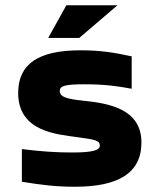

<svg xmlns="http://www.w3.org/2000/svg" viewBox="-20 -700 601 729"><path d="M275 -179C341 -170 359 -167 359 -147C359 -128 325 -121 255 -121C191 -121 135 -125 63 -134V-10C136 2 190 9 265 9C428 9 517 -42 517 -159C517 -287 393 -308 293 -318C237 -324 207 -331 207 -354C207 -373 222 -380 302 -380C377 -380 427 -373 480 -363V-486C412 -501 360 -509 285 -509C127 -509 49 -458 49 -347C49 -199 198 -190 275 -179ZM163 -556H281L426 -680H232Z"/></svg>

Font: LT Wave Text Black
Style: Regular
Weight: 900
Designer: Daniel Lyons
Version: Version 2.5 (Glyphs App)